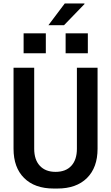

<svg xmlns="http://www.w3.org/2000/svg" viewBox="-20 -1076 640 1106"><path d="M289 10Q180 10 119 -50.5Q58 -111 58 -219V-686H177V-219Q177 -156 209.5 -121Q242 -86 300 -86Q359 -86 391 -121Q423 -156 423 -219V-686H542V-219Q542 -111 481 -50.5Q420 10 311 10ZM259 -931 353 -1056H466L467 -1053L349 -931ZM116 -769V-884H244V-769ZM358 -769V-884H486V-769Z"/></svg>

Font: Chivo Mono Medium
Style: Regular
Weight: 500
Monospace: yes
Designer: Hector Gatti
Foundry: Omnibus-Type
Version: Version 1.008